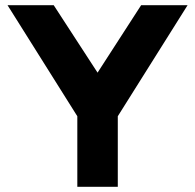

<svg xmlns="http://www.w3.org/2000/svg" viewBox="-20 -720 752 740"><path d="M278 0V-272L9 -700H187L356 -440L524 -700H703L434 -272V0Z"/></svg>

Font: Overpass Heavy
Style: Regular
Weight: 900
Designer: Delve Withrington, Thomas Jockin
Foundry: Delve Fonts
Version: Version 3.000;DELV;Overpass